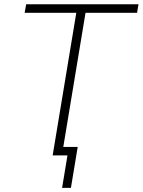

<svg xmlns="http://www.w3.org/2000/svg" viewBox="-20 -748 686 924"><path d="M98.6 -686.5 106 -727.5H646.5L639.6 -686.5H391.6L277.8 0H233.4L347.2 -686.5ZM278.8 156.2 304.7 0H257.3L264.2 -41H354L321.3 156.2Z"/></svg>

Font: Inter Display ExtraLight
Style: Italic
Weight: 200
Italic angle: -9.39999°
Designer: Rasmus Andersson
Foundry: rsms
Version: Version 4.000;git-a52131595